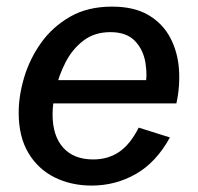

<svg xmlns="http://www.w3.org/2000/svg" viewBox="-20 -560 610 592"><path d="M262.7 12.2Q199.2 12.2 148.2 -13.2Q97.2 -38.6 67.4 -88.6Q37.6 -138.7 37.6 -212.4Q37.6 -265.1 54.7 -322Q71.8 -378.9 106.9 -428.2Q142.1 -477.5 196.3 -508.5Q250.5 -539.6 325.2 -539.6Q394 -539.6 438 -513.4Q481.9 -487.3 504.9 -443.8Q527.8 -400.4 531.7 -347.7Q535.6 -294.9 523.9 -241.2H107.9L122.1 -313H452.6L426.8 -283.2Q435.1 -324.2 428.7 -365Q422.4 -405.8 396.5 -433.3Q370.6 -460.9 320.3 -460.9Q271.5 -460.9 237.3 -434.8Q203.1 -408.7 182.1 -367.9Q161.1 -327.1 151.6 -283.9Q142.1 -240.7 142.1 -207Q142.1 -141.6 174.6 -105Q207 -68.4 267.6 -68.4Q313.5 -68.4 347.7 -91.8Q381.8 -115.2 407.7 -166.5L503.9 -136.2Q461.9 -59.6 399.2 -23.7Q336.4 12.2 262.7 12.2Z"/></svg>

Font: Schibsted Grotesk Medium
Style: Italic
Weight: 500
Italic angle: -12°
Designer: Bakken & Baeck AS, Henrik Kongsvoll
Foundry: Schibsted ASA
Version: Version 1.100;gftools[0.9.25]